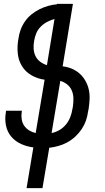

<svg xmlns="http://www.w3.org/2000/svg" viewBox="-20 -755 540 990"><path d="M117 215 152 5Q119 1 89 -12.5Q59 -26 38.5 -50Q18 -74 11 -107Q4 -140 10 -174L11 -184H93L92 -178Q89 -158 92 -139.5Q95 -121 105 -106.5Q115 -92 130.5 -82.5Q146 -73 164 -69L210 -344Q173 -349 142 -367Q111 -385 93 -414.5Q75 -444 71.5 -480.5Q68 -517 75 -555Q78 -578 86 -600.5Q94 -623 108 -643.5Q122 -664 141.5 -680Q161 -696 183 -707Q205 -718 228 -724.5Q251 -731 274 -733V-735H356L303 -413Q329 -410 351 -400.5Q373 -391 390.5 -375.5Q408 -360 420 -339Q432 -318 437.5 -294.5Q443 -271 442 -245.5Q441 -220 437 -194L434 -179Q431 -156 423 -133Q415 -110 401 -89Q387 -68 368 -50.5Q349 -33 327 -21Q305 -9 281.5 -2.5Q258 4 234 7L199 215ZM222 -419 261 -657Q242 -652 223 -642Q204 -632 189 -616.5Q174 -601 166.5 -582Q159 -563 156 -544Q152 -523 153.5 -502.5Q155 -482 163.5 -465Q172 -448 187.5 -436.5Q203 -425 222 -419ZM246 -69Q267 -73 286.5 -84.5Q306 -96 320 -113Q334 -130 342 -150.5Q350 -171 353 -191L356 -206Q359 -228 358.5 -249Q358 -270 350 -288.5Q342 -307 326.5 -319.5Q311 -332 291 -338Z"/></svg>

Font: Iosevka Medium
Style: Italic
Weight: 500
Italic angle: -9°
Monospace: yes
Designer: Belleve Invis
Foundry: Belleve Invis
Version: Version 32.5.0; ttfautohint (v1.8.4)